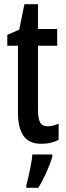

<svg xmlns="http://www.w3.org/2000/svg" viewBox="-20 -679 316 920"><path d="M209 -74Q222 -74 235 -77.5Q248 -81 261 -86V-9Q244 0 223.5 5Q203 10 178 10Q120 10 93 -27.5Q66 -65 66 -142V-460H15V-512L72 -537L97 -659H162V-540H254V-460H162V-150Q162 -112 172 -93Q182 -74 209 -74ZM231 71Q220 108 201.5 149Q183 190 163 221H106V209Q111 192 117 164.5Q123 137 128.5 109Q134 81 135 61H231Z"/></svg>

Font: Noto Sans Georgian ExtraCondensed Medium
Style: Regular
Weight: 500
Width: 2
Designer: Monotype Design Team, Akaki Razmadze
Foundry: Google LLC
Version: Version 2.005; ttfautohint (v1.8.4.7-5d5b)